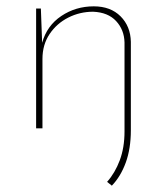

<svg xmlns="http://www.w3.org/2000/svg" viewBox="-20 -405 527 606"><path d="M393 6Q393 64 377 108Q361 152 333 181L318 169Q343 141 358 101Q373 61 373 10V-271Q372 -311 346.5 -338.5Q321 -366 274 -368Q232 -368 195.5 -349.5Q159 -331 136.5 -297.5Q114 -264 114 -219V0H94V-378H109L113 -270Q128 -324 173.5 -354.5Q219 -385 276 -385Q329 -385 360.5 -353.5Q392 -322 393 -273Z"/></svg>

Font: Josefin Sans Thin Thin
Style: Regular
Weight: 250
Version: Version 2.001